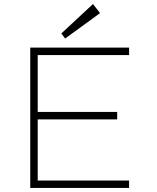

<svg xmlns="http://www.w3.org/2000/svg" viewBox="-20 -932 780 952"><path d="M130 -696H620V-659H167V-377H561V-340H167V-37H620V0H130ZM441 -912 476 -867 303 -741 284 -766Z"/></svg>

Font: M Major Mono Display
Style: Regular
Weight: 400
Designer: Emre Parlak
Foundry: Emre Parlak
Version: Version 2.000; ttfautohint (v1.8) -l 8 -r 50 -G 200 -x 14 -D